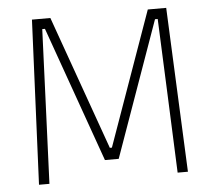

<svg xmlns="http://www.w3.org/2000/svg" viewBox="-48 -691 822 743"><g transform="rotate(-5 363.0 -319.5)"><path d="M74 0 102.5 -639H174L359.5 -118.5H367.5L552.5 -639H624L652.5 0H612.5L600 -303.5L587.5 -599H577L390 -73H336.5L149.5 -599H139L127 -303L114.5 0Z"/></g></svg>

Font: Anek Tamil Medium ExtraLight
Style: Regular
Weight: 250
Version: Version 1.003